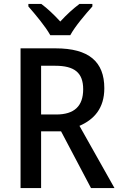

<svg xmlns="http://www.w3.org/2000/svg" viewBox="-20 -961 615 981"><path d="M237 -781H339C363 -826 418 -890 452 -928V-941H386C352 -915 322 -888 288 -851C256 -886 222 -918 191 -941H125V-928C160 -888 213 -825 237 -781ZM264 -714H85V0H190V-290H292L445 0H565L386 -318C460 -350 513 -407 513 -510C513 -646 434 -714 264 -714ZM262 -625C360 -625 405 -590 405 -505C405 -419 360 -376 267 -376H190V-625Z"/></svg>

Font: Noto Sans Myanmar UI SemiCondensed Medium
Style: Regular
Weight: 500
Width: 4
Designer: Monotype Design Team
Foundry: Monotype Imaging Inc.
Version: Version 2.103